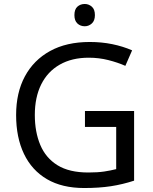

<svg xmlns="http://www.w3.org/2000/svg" viewBox="-20 -935 768 965"><path d="M407 -377H654V-27Q596 -8 537 1Q478 10 403 10Q292 10 216 -34.5Q140 -79 100.5 -161.5Q61 -244 61 -357Q61 -469 105 -551Q149 -633 231.5 -678.5Q314 -724 431 -724Q491 -724 544.5 -713Q598 -702 644 -682L610 -604Q572 -621 524.5 -633Q477 -645 426 -645Q341 -645 280 -610Q219 -575 187 -510.5Q155 -446 155 -357Q155 -272 182.5 -206.5Q210 -141 269 -104.5Q328 -68 424 -68Q471 -68 504 -73Q537 -78 564 -85V-297H407ZM406 -915Q426 -915 441.5 -901.5Q457 -888 457 -859Q457 -831 441.5 -817Q426 -803 406 -803Q384 -803 369 -817Q354 -831 354 -859Q354 -888 369 -901.5Q384 -915 406 -915Z"/></svg>

Font: Noto Sans Ambassadori
Style: Regular
Weight: 400
Designer: Monotype Design Team
Foundry: Monotype Imaging Inc.
Version: Version 2.013